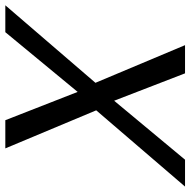

<svg xmlns="http://www.w3.org/2000/svg" viewBox="-76 -699 716 722"><g transform="rotate(90 282.0 -338.0)"><path d="M479 0H373L266.6 -272L42 0H-59.1L232.4 -338.9L90.8 -675.8H196.8L299.8 -409.2L521.5 -675.8H622.6L335.9 -341.8Z"/></g></svg>

Font: Cadman
Style: Italic
Weight: 400
Italic angle: -12°
Designer: Paul James MIller
Foundry: High-Logic / Made with FontCreator
Version: Version 2.114;March 28, 2021;FontCreator 13.0.0.2683 64-bit